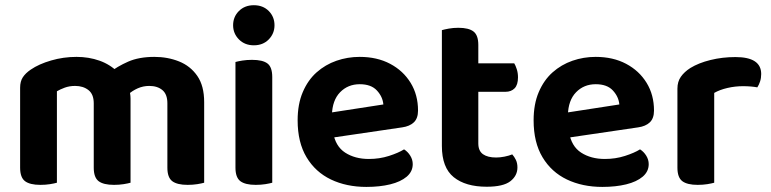

<svg xmlns="http://www.w3.org/2000/svg" viewBox="-20 -716 3014 751"><path d="M490.6 -329.9V-216.4H346.7V-311.9Q346.7 -347.4 326 -363.6Q305.3 -379.9 273.9 -379.9Q251.5 -379.9 233.1 -373.1Q214.8 -366.3 202.6 -359V-216.4H58.7V-372.7Q58.7 -397.7 69.3 -413.8Q79.9 -429.9 100.2 -443.7Q132.2 -465.6 180.1 -479.5Q228 -493.5 279.2 -493.5Q327.4 -493.5 369.2 -478.7Q411 -463.9 441.4 -433.3Q448.8 -426.6 456 -420.2Q463.2 -413.8 467.2 -405.8Q477.1 -390.2 483.8 -370.5Q490.6 -350.8 490.6 -329.9ZM778.6 -316.6V-216.4H634.7V-311.9Q634.7 -347.4 615.2 -363.6Q595.8 -379.9 563.7 -379.9Q540 -379.9 518.5 -370.4Q497.1 -360.8 481.7 -346.6L406.4 -430.9Q438.8 -456.2 481.1 -474.8Q523.5 -493.5 583.9 -493.5Q635.8 -493.5 680.2 -475.8Q724.7 -458 751.7 -419.1Q778.6 -380.2 778.6 -316.6ZM58.7 -262.3H202.6V-1.3Q193.3 1.4 175.9 4.3Q158.4 7.1 137.9 7.1Q97 7.1 77.8 -7.4Q58.7 -21.9 58.7 -60.1ZM346.7 -262.3H490.6V-1.3Q481.3 1.4 463.7 4.3Q446.1 7.1 425.9 7.1Q384.7 7.1 365.7 -7.4Q346.7 -21.9 346.7 -60.1ZM634.7 -262.3H778.6V-1.3Q769.4 1.4 751.8 4.3Q734.2 7.1 713.9 7.1Q672.8 7.1 653.7 -7.4Q634.7 -21.9 634.7 -60.1Z M891.8 -617.2Q891.8 -650.3 914.6 -673Q937.4 -695.6 972.9 -695.6Q1008.7 -695.6 1031.2 -673Q1053.7 -650.3 1053.7 -617.2Q1053.7 -584.9 1031.2 -561.8Q1008.7 -538.8 972.9 -538.8Q937.4 -538.8 914.6 -561.8Q891.8 -584.9 891.8 -617.2ZM901 -264H1044.9V-1.3Q1035.6 1.4 1018.1 4.3Q1000.7 7.1 980.2 7.1Q939.3 7.1 920.1 -7.4Q901 -21.9 901 -60.1ZM1044.9 -189.5H901V-473.5Q910.2 -476.2 927.8 -479.1Q945.4 -481.9 965.9 -481.9Q1007.5 -481.9 1026.2 -467.7Q1044.9 -453.6 1044.9 -414.4Z M1233.3 -170.8 1227.9 -268.6 1479.5 -307.4Q1476.9 -337.6 1454.2 -362.1Q1431.6 -386.6 1387.2 -386.6Q1340.9 -386.6 1310.3 -355.2Q1279.7 -323.8 1278.3 -265.7L1282.6 -199.7Q1291.7 -143.8 1330.1 -119Q1368.5 -94.2 1422.7 -94.2Q1464.7 -94.2 1501.5 -106.1Q1538.3 -117.9 1560.5 -131.8Q1575 -122.7 1584.7 -107.1Q1594.4 -91.6 1594.4 -73.9Q1594.4 -45 1570.8 -24.9Q1547.1 -4.9 1506.3 5.1Q1465.5 15.1 1413 15.1Q1335.3 15.1 1274.5 -13.9Q1213.7 -43 1179 -101Q1144.2 -159 1144.2 -245.4Q1144.2 -308.8 1164.3 -355.7Q1184.3 -402.7 1218.4 -433Q1252.6 -463.3 1296 -478.4Q1339.5 -493.5 1386.8 -493.5Q1454.9 -493.5 1506 -466.4Q1557.1 -439.3 1586.1 -392.1Q1615.1 -344.9 1615.1 -283.5Q1615.1 -253 1598.7 -237.4Q1582.3 -221.9 1553 -217.8Z M1708.4 -264H1850.9V-155.1Q1850.9 -125.8 1869.2 -112.8Q1887.6 -99.9 1920.5 -99.9Q1936.1 -99.9 1953.6 -103.4Q1971 -106.9 1983.6 -112.1Q1991.7 -103.2 1997.8 -90.7Q2003.9 -78.1 2003.9 -61.1Q2003.9 -28.5 1976.1 -7Q1948.3 14.4 1883.8 14.4Q1801.1 14.4 1754.7 -23Q1708.4 -60.4 1708.4 -145.1ZM1798.4 -356.9V-468.3H1991.4Q1996.6 -460.1 2001.3 -445.4Q2006.1 -430.7 2006.1 -413.6Q2006.1 -384.1 1992.8 -370.5Q1979.5 -356.9 1956.9 -356.9ZM1850.9 -238.3H1708.4V-598.1Q1717.6 -600.8 1735.2 -604.1Q1752.8 -607.3 1772.7 -607.3Q1813.5 -607.3 1832.2 -592.7Q1850.9 -578.2 1850.9 -540Z M2156.3 -170.8 2150.9 -268.6 2402.5 -307.4Q2399.9 -337.6 2377.2 -362.1Q2354.6 -386.6 2310.2 -386.6Q2263.9 -386.6 2233.3 -355.2Q2202.7 -323.8 2201.3 -265.7L2205.6 -199.7Q2214.7 -143.8 2253.1 -119Q2291.5 -94.2 2345.7 -94.2Q2387.7 -94.2 2424.5 -106.1Q2461.3 -117.9 2483.5 -131.8Q2498 -122.7 2507.7 -107.1Q2517.4 -91.6 2517.4 -73.9Q2517.4 -45 2493.8 -24.9Q2470.1 -4.9 2429.3 5.1Q2388.5 15.1 2336 15.1Q2258.3 15.1 2197.5 -13.9Q2136.7 -43 2102 -101Q2067.2 -159 2067.2 -245.4Q2067.2 -308.8 2087.3 -355.7Q2107.3 -402.7 2141.4 -433Q2175.6 -463.3 2219 -478.4Q2262.5 -493.5 2309.8 -493.5Q2377.9 -493.5 2429 -466.4Q2480.1 -439.3 2509.1 -392.1Q2538.1 -344.9 2538.1 -283.5Q2538.1 -253 2521.7 -237.4Q2505.3 -221.9 2476 -217.8Z M2773.6 -352.6V-225.8H2629.7V-369.3Q2629.7 -396.6 2643.1 -415.7Q2656.6 -434.9 2680.2 -450Q2712.6 -469.9 2759 -481.3Q2805.4 -492.8 2856.8 -492.8Q2957.4 -492.8 2957.4 -426.5Q2957.4 -410.8 2953 -397.3Q2948.6 -383.9 2942.2 -374.3Q2932.2 -376.3 2917.6 -377.6Q2903 -378.9 2886.3 -378.9Q2855.2 -378.9 2825.2 -371.9Q2795.2 -364.9 2773.6 -352.6ZM2629.7 -264 2773.6 -260.5V-1.3Q2764.3 1.4 2746.9 4.3Q2729.4 7.1 2708.9 7.1Q2668 7.1 2648.8 -7.4Q2629.7 -21.9 2629.7 -60.1Z"/></svg>

Font: Baloo Bhaina 2
Style: Regular
Weight: 400
Designer: Yesha Goshar, Manish Minz, Shuchita Grover and Ek Type
Foundry: Ek Type
Version: Version 1.700